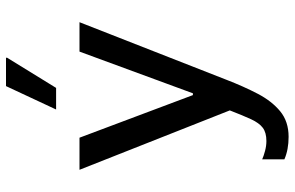

<svg xmlns="http://www.w3.org/2000/svg" viewBox="-191 -605 982 640"><g transform="rotate(-90 300.0 -285.0)"><path d="M164 186Q121 186 89 172V98Q100 103 117 107.5Q134 112 150 112Q178 112 194 100Q210 88 222.5 61Q235 34 252 -10L54 -511H161L303 -133H309L448 -511H546L354 -21Q332 36 307.5 83Q283 130 249 158Q215 186 164 186ZM255 -589 333 -756H427L428 -753L327 -589Z"/></g></svg>

Font: Chivo Mono
Style: Regular
Weight: 400
Monospace: yes
Designer: Hector Gatti
Foundry: Omnibus-Type
Version: Version 1.008; ttfautohint (v1.8.4.7-5d5b)